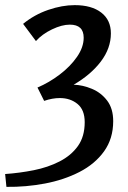

<svg xmlns="http://www.w3.org/2000/svg" viewBox="-69 -531 498 748"><path d="M222 -511Q288 -511 325.5 -482Q363 -453 363 -401Q363 -343 324 -291.5Q285 -240 218 -201Q253 -200 289 -185Q325 -170 348.5 -139Q372 -108 372 -59Q372 9 336.5 58.5Q301 108 240.5 139Q180 170 106 184Q32 198 -44 197L-49 147Q8 143 63 132Q118 121 163 98Q208 75 234.5 38Q261 1 261 -55Q261 -103 233 -126Q205 -149 164 -149Q135 -149 103 -138L77 -190Q122 -209 163.5 -240.5Q205 -272 231 -309.5Q257 -347 257 -384Q257 -435 203 -435Q172 -435 133.5 -416.5Q95 -398 71 -371L21 -438Q65 -474 119 -492.5Q173 -511 222 -511Z"/></svg>

Font: Rosario SemiBold
Style: Regular
Weight: 600
Designer: Hector Gatti
Foundry: Omnibus Type
Version: Version 1.101; ttfautohint (v1.8.1.43-b0c9)